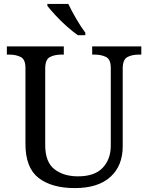

<svg xmlns="http://www.w3.org/2000/svg" viewBox="-20 -951 757 981"><path d="M362 10Q244 10 177 -42Q110 -94 110 -216V-604Q110 -648 85.5 -660Q61 -672 28 -672H15V-714H306V-672H293Q259 -672 235 -659.5Q211 -647 211 -600V-210Q211 -123 258 -86.5Q305 -50 378 -50Q464 -50 505 -94Q546 -138 546 -206V-604Q546 -648 521.5 -660Q497 -672 464 -672H451V-714H702V-672H689Q655 -672 631 -659.5Q607 -647 607 -600V-204Q607 -104 544 -47Q481 10 362 10ZM378 -771Q352 -789 320 -817.5Q288 -846 261.5 -875Q235 -904 222 -921V-931H329Q345 -897 369.5 -855Q394 -813 416 -784V-771Z"/></svg>

Font: Noto Serif Old Uyghur
Style: Regular
Weight: 400
Designer: Lewis McGuffie
Foundry: Google LLC
Version: Version 1.003; ttfautohint (v1.8.4.7-5d5b)